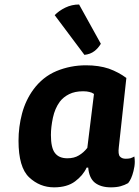

<svg xmlns="http://www.w3.org/2000/svg" viewBox="-20 -805 613 845"><path d="M536.1 -461.9Q502 -487.3 459 -502.9Q415 -517.6 358.4 -517.6Q290 -517.6 228.5 -492.2Q168 -466.8 127 -411.1Q92.8 -364.3 77.1 -305.7Q61.5 -247.1 61.5 -185.5Q61.5 -68.4 108.4 -24.4Q155.3 19.5 217.8 19.5Q275.4 19.5 310.5 -6.8Q345.7 -33.2 361.3 -67.4Q363.3 -67.4 368.2 -67.4Q372.1 -21.5 397.5 -1Q423.8 19.5 467.8 19.5Q493.2 19.5 510.7 14.6Q528.3 9.8 543.9 1Q558.6 -16.6 567.4 -51.8Q573.2 -74.2 573.2 -92.8Q573.2 -105.5 571.3 -116.2Q562.5 -111.3 553.7 -108.4Q544.9 -106.4 533.2 -106.4Q516.6 -106.4 507.8 -116.2Q499 -126 502.9 -157.2Q513.7 -258.8 536.1 -461.9ZM364.3 -154.3Q348.6 -133.8 327.1 -121.1Q306.6 -108.4 276.4 -108.4Q239.3 -108.4 221.7 -131.8Q204.1 -154.3 204.1 -210.9Q204.1 -245.1 212.9 -287.1Q221.7 -328.1 243.2 -357.4Q258.8 -377.9 284.2 -390.6Q309.6 -403.3 345.7 -403.3Q362.3 -403.3 373 -400.4Q383.8 -398.4 393.6 -391.6Q383.8 -312.5 364.3 -154.3ZM328.1 -785.2Q295.9 -785.2 267.6 -771.5Q239.3 -757.8 220.7 -738.3Q264.6 -679.7 351.6 -563.5Q377.9 -566.4 395.5 -580.1Q412.1 -592.8 423.8 -612.3Q391.6 -669.9 328.1 -785.2Z"/></svg>

Font: cl
Style: Bold Italic
Weight: 400
Designer: Mitja Miklavcic
Version: Version 7.504; 2011; Build 1022